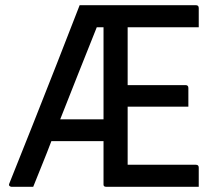

<svg xmlns="http://www.w3.org/2000/svg" viewBox="-20 -720 840 740"><path d="M108 0H24Q21 0 17 -3Q13 -6 16 -13Q59 -120 106 -238.5Q153 -357 199.5 -475.5Q246 -594 287 -700H735Q746 -700 746 -689V-615H472V-392H695Q706 -392 706 -381V-309H472V-85H735Q746 -85 746 -74V0H390Q379 0 379 -8V-176H178Q161 -131 143 -87Q125 -43 108 0ZM353 -615Q317 -526 282 -437Q247 -348 212 -260H379V-615Z"/></svg>

Font: Recursive Sn Lnr St
Style: Regular
Weight: 400
Version: Version 1.079;hotconv 1.0.112;makeotfexe 2.5.65598; ttfautoh